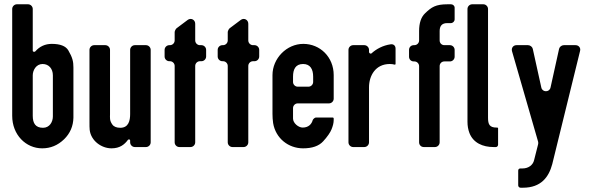

<svg xmlns="http://www.w3.org/2000/svg" viewBox="-20 -687 2762 897"><path d="M177 6C216 6 250 -8 279 -36C308 -64 322 -98 323 -137V-372C323 -399 319 -418 299 -452C287 -472 261 -482 222 -482C191 -482 165 -470 145 -447C141 -443 133 -445 133 -450V-645C133 -657 123 -667 111 -667H59C47 -667 37 -657 37 -645V-146C37 -57 101 6 177 6ZM179 -388C208 -388 227 -366 227 -335V-143C227 -118 212 -90 181 -90C146 -90 133 -111 133 -146V-335C133 -359 149 -388 179 -388Z M588 -31V-22C588 -10 598 0 610 0H662C674 0 684 -10 684 -22V-454C684 -466 674 -476 662 -476H610C598 -476 588 -466 588 -454V-154C588 -124 581 -90 542 -90C525 -90 512 -95 505 -105C491 -124 494 -138 494 -154V-454C494 -466 484 -476 472 -476H420C408 -476 398 -466 398 -454V-118C398 -101 398 -89 399 -80C405 -29 454 6 501 6C540 6 562 -12 578 -34C581 -37 588 -36 588 -31Z M818 0H870C882 0 892 -10 892 -22V-379C892 -391 902 -401 914 -401H921C933 -401 943 -411 943 -423V-454C943 -466 933 -476 921 -476H914C902 -476 892 -486 892 -498V-576C892 -595 872 -605 857 -594L805 -555C801 -552 796 -542 796 -537V-498C796 -486 786 -476 774 -476H771C759 -476 749 -466 749 -454V-423C749 -411 759 -401 771 -401H774C786 -401 796 -391 796 -379V-22C796 -10 806 0 818 0Z M1066 0H1118C1130 0 1140 -10 1140 -22V-379C1140 -391 1150 -401 1162 -401H1169C1181 -401 1191 -411 1191 -423V-454C1191 -466 1181 -476 1169 -476H1162C1150 -476 1140 -486 1140 -498V-576C1140 -595 1120 -605 1105 -594L1053 -555C1049 -552 1044 -542 1044 -537V-498C1044 -486 1034 -476 1022 -476H1019C1007 -476 997 -466 997 -454V-423C997 -411 1007 -401 1019 -401H1022C1034 -401 1044 -391 1044 -379V-22C1044 -10 1054 0 1066 0Z M1253 -336V-155C1253 -141 1254 -126 1256 -112C1268 -40 1328 6 1396 6C1439 6 1470 -5 1490 -27C1510 -49 1523 -68 1529 -83C1535 -98 1539 -112 1539 -127V-133C1539 -136 1537 -138 1534 -138H1456C1451 -138 1443 -131 1441 -126C1436 -107 1421 -91 1394 -91C1374 -91 1349 -112 1349 -133V-182C1349 -194 1359 -204 1371 -204H1517C1529 -204 1539 -214 1539 -226V-336C1539 -421 1475 -482 1397 -482C1319 -482 1253 -414 1253 -336ZM1396 -388C1430 -388 1443 -363 1443 -329V-304C1443 -292 1433 -282 1421 -282H1371C1359 -282 1349 -292 1349 -304V-329C1349 -362 1360 -388 1396 -388Z M1828 -388V-460C1828 -474 1818 -482 1805 -480C1769 -475 1738 -458 1716 -438C1712 -434 1704 -438 1704 -444V-454C1704 -466 1694 -476 1682 -476H1630C1618 -476 1608 -466 1608 -454V-22C1608 -10 1618 0 1630 0H1682C1694 0 1704 -10 1704 -22V-279C1704 -333 1734 -388 1801 -388C1809 -388 1817 -387 1824 -385C1826 -385 1828 -386 1828 -388Z M1960 0H2012C2024 0 2034 -10 2034 -22V-378C2034 -390 2043 -400 2056 -400H2082C2094 -400 2104 -410 2104 -422V-454C2104 -466 2094 -476 2082 -476H2056C2043 -476 2034 -486 2034 -498V-542C2034 -567 2046 -579 2069 -579H2086C2096 -579 2104 -587 2104 -597V-651C2104 -660 2096 -667 2087 -667H2071C2016 -667 1996 -654 1966 -625C1947 -607 1938 -579 1938 -542V-498C1938 -486 1928 -476 1916 -476H1913C1900 -476 1891 -466 1891 -454V-422C1891 -410 1900 -400 1913 -400H1916C1928 -400 1938 -390 1938 -378V-22C1938 -10 1947 0 1960 0Z M2238 -667H2186C2174 -667 2164 -657 2164 -645V-118C2164 -99 2167 -82 2173 -66C2191 -19 2236 0 2286 0H2297C2302 0 2307 -5 2307 -11V-88C2307 -89 2305 -91 2304 -91H2300C2267 -91 2260 -106 2260 -137V-645C2260 -657 2250 -667 2238 -667Z M2423 190C2508 190 2544 140 2560 80L2690 -449C2694 -463 2684 -476 2669 -476H2614C2604 -476 2594 -468 2592 -459L2552 -278C2547 -255 2514 -255 2509 -278L2469 -459C2467 -468 2457 -476 2447 -476H2393C2378 -476 2368 -463 2372 -448L2494 -25C2495 -23 2495 -15 2494 -13L2475 62C2470 83 2450 100 2421 100H2411C2405 100 2401 104 2401 110V179C2401 185 2406 190 2412 190Z"/></svg>

Font: DIN Rundschrift
Style: Eng
Weight: 400
Width: 3
Version: Version 1.027